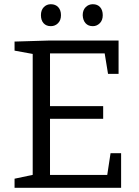

<svg xmlns="http://www.w3.org/2000/svg" viewBox="-20 -890 661 910"><path d="M504 -164H554V0H49V-43L148 -64L135 -46V-650L148 -632L49 -650V-693L216 -698H542V-540H492L474 -650L491 -637H202L217 -652V-372L202 -387H469V-327H202L217 -344V-46L202 -61H504L486 -46ZM420 -766Q398 -766 385.5 -780Q373 -794 372 -818Q372 -842 386 -856Q400 -870 420 -870Q442 -870 454.5 -856Q467 -842 467 -818Q467 -794 453 -780Q439 -766 420 -766ZM221 -766Q199 -766 186.5 -780Q174 -794 174 -818Q174 -842 187.5 -856Q201 -870 221 -870Q243 -870 256 -856Q269 -842 269 -818Q269 -794 255 -780Q241 -766 221 -766Z"/></svg>

Font: Pack4
Style: Regular
Weight: 400
Version: Version 2.002